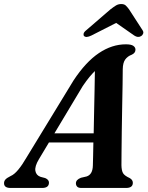

<svg xmlns="http://www.w3.org/2000/svg" viewBox="-49 -931 732 951"><path d="M143.5 -142Q122.5 -107 126.2 -84.8Q130 -62.5 152 -55L175 -49Q193.5 -41 193.5 -26.5Q193.5 0 159.5 0H3.5Q-29 0 -29 -23.5Q-29 -34 -22.2 -41.8Q-15.5 -49.5 3.5 -59Q21.5 -66.5 41.2 -90.2Q61 -114 81.5 -149.5L315.5 -533Q376 -624.5 440.8 -668Q505.5 -711.5 574.5 -711.5Q600.5 -711.5 611.2 -704Q622 -696.5 622 -685Q622 -668.5 603.5 -660Q583 -652.5 571.2 -636.2Q559.5 -620 559 -588Q559 -563 558.2 -513.8Q557.5 -464.5 556.2 -404Q555 -343.5 554.2 -284.2Q553.5 -225 553 -179Q552.5 -133 552.5 -113Q553 -86 560.5 -73.2Q568 -60.5 593.5 -49Q609 -40 609 -25.5Q609 0 575 0H354Q339 0 333 -6.8Q327 -13.5 327 -23Q327 -41 352 -50.5L380 -57Q410 -66.5 411 -111.5Q411.5 -129 412.2 -158.8Q413 -188.5 413.5 -225.5H193.5ZM361 -505 220.5 -270.5H415Q416 -323 417.2 -380Q418.5 -437 419.5 -489Q420.5 -541 421 -579Q409 -567.5 394.2 -549.8Q379.5 -532 361 -505ZM403.5 -755Q377.5 -742.5 367.5 -752.5Q363.5 -756.5 365.2 -764.5Q367 -772.5 378.5 -781.5L498.5 -885Q513.5 -896.5 525.2 -903.8Q537 -911 551.5 -911Q566 -911 573.8 -903.8Q581.5 -896.5 590 -885L657 -781.5Q663 -772.5 660 -764.5Q657 -756.5 650.5 -752.5Q634.5 -742.5 616 -755L526.5 -817.5Z"/></svg>

Font: Fraunces 9pt SemiBold
Style: Italic
Weight: 600
Italic angle: -16°
Version: Version 1.000;[b76b70a41]